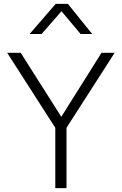

<svg xmlns="http://www.w3.org/2000/svg" viewBox="-20 -973 630 993"><path d="M266 0V-312L17 -700H87L297 -369L505 -700H573L324 -312V0ZM133 -797 268 -953H331L457 -797H397L298 -915L195 -797Z"/></svg>

Font: Geologica-Sharp
Style: Regular
Weight: 100
Designer: Sindre Bremnes, Frode Helland
Foundry: Monokrom Skriftforlag AS
Version: Version 1.010;gftools[0.9.28]